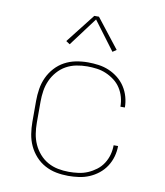

<svg xmlns="http://www.w3.org/2000/svg" viewBox="-84 -816 768 893"><g transform="rotate(10 300.0 -369.0)"><path d="M298 8Q269 8 241 2.5Q213 -3 188 -16.5Q163 -30 143.5 -51.5Q124 -73 112 -99Q100 -125 95.5 -153.5Q91 -182 91 -210V-310Q91 -338 95.5 -366.5Q100 -395 112 -421Q124 -447 143.5 -468.5Q163 -490 188 -503.5Q213 -517 241 -522.5Q269 -528 298 -528Q323 -528 348.5 -524.5Q374 -521 397.5 -511Q421 -501 441 -485Q461 -469 475 -447.5Q489 -426 496 -401Q503 -376 503 -351H482Q482 -374 476 -396Q470 -418 457.5 -437.5Q445 -457 426.5 -471Q408 -485 387 -494Q366 -503 343 -506Q320 -509 298 -509Q272 -509 246.5 -504Q221 -499 198.5 -486.5Q176 -474 158.5 -454Q141 -434 130.5 -410.5Q120 -387 116 -361.5Q112 -336 112 -310V-210Q112 -184 116 -158.5Q120 -133 130.5 -109.5Q141 -86 158.5 -66Q176 -46 198.5 -33.5Q221 -21 246.5 -16Q272 -11 298 -11Q320 -11 343 -14Q366 -17 387 -26Q408 -35 426.5 -49Q445 -63 457.5 -82.5Q470 -102 476 -124Q482 -146 482 -169H503Q503 -144 496 -119Q489 -94 475 -72.5Q461 -51 441 -35Q421 -19 397.5 -9Q374 1 348.5 4.5Q323 8 298 8ZM199 -596 181 -608 289 -746H311L419 -608L401 -596L300 -731Z"/></g></svg>

Font: Zed Sans Thin Extended
Style: Regular
Weight: 100
Width: 7
Designer: Belleve Invis
Foundry: Belleve Invis
Version: Version 1.0.0; ttfautohint (v1.8.4)